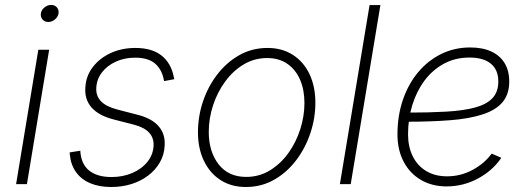

<svg xmlns="http://www.w3.org/2000/svg" viewBox="-20 -748 2140 780"><path d="M45.4 0 135.7 -545.9H179.7L89.4 0ZM175.8 -658.7Q161.6 -658.7 152.8 -668.9Q144 -679.2 146 -693.4Q148.4 -708 160.9 -718Q173.3 -728 187.5 -728Q202.6 -728 211.2 -718Q219.7 -708 217.8 -693.4Q215.3 -679.2 203.1 -668.9Q190.9 -658.7 175.8 -658.7Z M432.1 11.7Q382.3 11.7 345.9 -3.9Q309.6 -19.5 288.6 -49.1Q267.6 -78.6 263.7 -120.1Q263.2 -124 263.2 -124.3Q263.2 -124.5 263.2 -128.9L306.2 -135.7Q309.1 -82 341.8 -55.4Q374.5 -28.8 433.1 -28.8Q479.5 -28.8 517.8 -45.4Q556.2 -62 579.3 -91.1Q602.5 -120.1 604 -157.2Q605 -188.5 585.2 -209.7Q565.4 -231 523.4 -241.7L439.9 -263.2Q380.4 -278.8 351.8 -311.5Q323.2 -344.2 326.7 -392.1Q329.1 -439.5 357.2 -475.8Q385.3 -512.2 430.2 -532.7Q475.1 -553.2 529.8 -553.2Q597.7 -553.2 636.5 -522.2Q675.3 -491.2 686 -435.1Q687 -432.1 687.3 -430.9Q687.5 -429.7 688 -426.3L646.5 -418.5Q639.2 -463.9 611.1 -488.8Q583 -513.7 528.8 -513.7Q485.4 -513.7 450 -497.3Q414.6 -481 393.6 -453.1Q372.6 -425.3 371.1 -390.1Q369.6 -357.9 390.6 -336.2Q411.6 -314.5 458 -302.7L539.1 -281.7Q596.7 -267.1 624.5 -235.1Q652.3 -203.1 648.9 -155.8Q647 -118.7 629.2 -87.9Q611.3 -57.1 581.8 -34.7Q552.2 -12.2 513.7 -0.2Q475.1 11.7 432.1 11.7Z M979 11.7Q919.4 11.7 875.7 -16.6Q832 -44.9 808.1 -95.2Q784.2 -145.5 784.2 -210.9Q784.2 -274.4 804.4 -335.2Q824.7 -396 862.5 -445.3Q900.4 -494.6 952.1 -523.9Q1003.9 -553.2 1066.9 -553.2Q1126 -553.2 1169.7 -525.1Q1213.4 -497.1 1237.3 -447Q1261.2 -397 1261.2 -330.6Q1261.2 -267.6 1240.7 -206.5Q1220.2 -145.5 1182.6 -96.2Q1145 -46.9 1093.3 -17.6Q1041.5 11.7 979 11.7ZM980 -29.3Q1033.7 -29.3 1077.1 -56.2Q1120.6 -83 1151.9 -126.7Q1183.1 -170.4 1200 -223.6Q1216.8 -276.9 1216.8 -329.6Q1216.8 -382.8 1199.2 -423.8Q1181.6 -464.8 1147.7 -488.5Q1113.8 -512.2 1065.4 -512.2Q1013.7 -512.2 970.5 -486.6Q927.2 -460.9 895.3 -417.5Q863.3 -374 845.7 -320.6Q828.1 -267.1 828.1 -211.9Q828.1 -132.3 867.9 -80.8Q907.7 -29.3 980 -29.3Z M1525.4 -727.5 1404.8 0H1360.8L1481.4 -727.5Z M1794.4 9.3Q1734.9 9.3 1689.7 -17.3Q1644.5 -43.9 1619.6 -91.6Q1594.7 -139.2 1594.7 -202.1Q1594.7 -277.8 1616.7 -342.3Q1638.7 -406.7 1678.7 -454.6Q1718.8 -502.4 1772.7 -528.8Q1826.7 -555.2 1890.1 -555.2Q1940.4 -555.2 1975.8 -538.8Q2011.2 -522.5 2030 -491.5Q2048.8 -460.4 2048.8 -417Q2048.8 -364.7 2021.2 -332.5Q1993.7 -300.3 1939.9 -283Q1886.2 -265.6 1807.9 -259.5Q1729.5 -253.4 1627.9 -253.4L1631.8 -290.5Q1722.2 -290.5 1791.7 -294.4Q1861.3 -298.3 1908.4 -310.8Q1955.6 -323.2 1980 -348.6Q2004.4 -374 2004.4 -417Q2004.4 -464.4 1974.1 -489.3Q1943.8 -514.2 1887.2 -514.2Q1829.1 -514.2 1783 -489Q1736.8 -463.9 1704.3 -420.2Q1671.9 -376.5 1654.8 -320.6Q1637.7 -264.6 1637.7 -202.6Q1637.7 -152.3 1656.5 -113.8Q1675.3 -75.2 1710.9 -53.5Q1746.6 -31.7 1796.4 -31.7Q1851.1 -31.7 1899.2 -57.4Q1947.3 -83 1977.5 -124L2016.6 -106.9Q1981.4 -54.7 1921.6 -22.7Q1861.8 9.3 1794.4 9.3Z"/></svg>

Font: Inter ExtraLight
Style: Italic
Weight: 250
Italic angle: -9.3988°
Designer: Rasmus Andersson
Foundry: rsms
Version: Version 4.001;git-66647c0bb